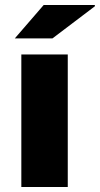

<svg xmlns="http://www.w3.org/2000/svg" viewBox="-20 -745 398 765"><path d="M39 -592 154 -725H358V-720L189 -592ZM65 0V-528H250V0Z"/></svg>

Font: Archivo Expanded ExtraBold
Style: Regular
Weight: 800
Width: 7
Designer: Hector Gatti
Foundry: Omnibus-Type
Version: Version 2.001; ttfautohint (v1.8.3)